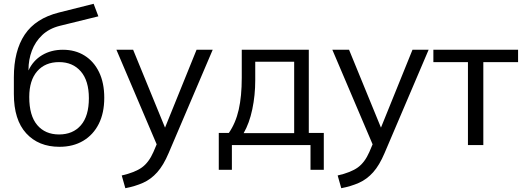

<svg xmlns="http://www.w3.org/2000/svg" viewBox="-20 -764 2752 1011"><path d="M293 9Q183 9 118 -62Q53 -133 53 -269V-357Q53 -496 110 -581.5Q167 -667 290 -698L473 -744L498 -678L295 -628Q239 -614 202.5 -579.5Q166 -545 148 -497.5Q130 -450 130 -397V-393Q154 -445 201.5 -473.5Q249 -502 311 -502Q376 -502 425 -471.5Q474 -441 501.5 -384.5Q529 -328 529 -249Q529 -169 500 -111.5Q471 -54 418 -22.5Q365 9 293 9ZM291 -56Q364 -56 406 -104.5Q448 -153 448 -247Q448 -339 405.5 -388Q363 -437 291 -437Q218 -437 176 -389Q134 -341 134 -253Q134 -155 176 -105.5Q218 -56 291 -56Z M640 227 621 160Q691 144 727.5 117.5Q764 91 788 36L805 -4L593 -502H681L849 -92L1015 -502H1100L868 42Q841 106 808 143Q775 180 733.5 198.5Q692 217 640 227Z M1132 130V-64H1185Q1221 -116 1237 -186.5Q1253 -257 1253 -354V-502H1606V-64H1685V130H1615V0H1201V130ZM1263 -63H1529V-439H1324V-341Q1324 -262 1308.5 -188.5Q1293 -115 1263 -63Z M1777 227 1758 160Q1828 144 1864.5 117.5Q1901 91 1925 36L1942 -4L1730 -502H1818L1986 -92L2152 -502H2237L2005 42Q1978 106 1945 143Q1912 180 1870.5 198.5Q1829 217 1777 227Z M2444 0V-437H2262V-502H2708V-437H2525V0Z"/></svg>

Font: Mulish
Style: Regular
Weight: 400
Designer: Vernon Adams
Foundry: Vernon Adams
Version: Version 3.603; ttfautohint (v1.8.3)